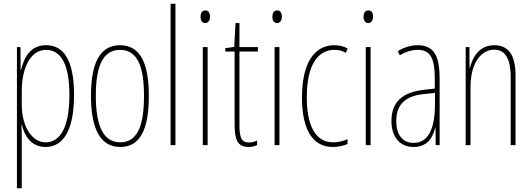

<svg xmlns="http://www.w3.org/2000/svg" viewBox="-20 -780 2860 1032"><path d="M228 -537C143 -537 110 -472 93 -404H91L90 -527H71V232H97V-37C97 -69 96 -95 95 -107H98C111 -53 146 10 225 10C317 10 378 -75 378 -270C378 -450 326 -537 228 -537ZM227 -512C313 -512 353 -424 353 -270C353 -79 294 -15 226 -15C152 -15 97 -98 97 -219V-292C97 -416 145 -512 227 -512Z M780 -264C780 -433 738 -537 625 -537C519 -537 469 -444 469 -266C469 -80 523 10 627 10C729 10 780 -77 780 -264ZM495 -266C495 -424 533 -512 625 -512C721 -512 754 -418 754 -265C754 -94 714 -15 626 -15C536 -15 495 -102 495 -266Z M923 0V-760H897V0Z M1084 -724C1064 -724 1058 -706 1058 -690C1058 -672 1066 -656 1083 -656C1099 -656 1109 -670 1109 -691C1109 -707 1103 -724 1084 -724ZM1096 -527H1070V0H1096Z M1317 -14C1277 -14 1267 -44 1267 -108V-503H1366V-527H1267V-656H1246L1239 -528L1191 -521V-503H1241V-112C1241 -32 1255 10 1316 10C1335 10 1349 6 1362 0V-25C1352 -19 1334 -14 1317 -14Z M1470 -724C1450 -724 1444 -706 1444 -690C1444 -672 1452 -656 1469 -656C1485 -656 1495 -670 1495 -691C1495 -707 1489 -724 1470 -724ZM1482 -527H1456V0H1482Z M1768 10C1795 10 1826 4 1848 -6V-32C1823 -21 1796 -15 1771 -15C1670 -15 1629 -114 1629 -257C1629 -427 1686 -512 1778 -512C1800 -512 1821 -507 1839 -496L1849 -519C1828 -531 1804 -537 1777 -537C1669 -537 1603 -440 1603 -256C1603 -93 1655 10 1768 10Z M1960 -724C1940 -724 1934 -706 1934 -690C1934 -672 1942 -656 1959 -656C1975 -656 1985 -670 1985 -691C1985 -707 1979 -724 1960 -724ZM1972 -527H1946V0H1972Z M2223 -537C2189 -537 2150 -525 2118 -505L2129 -483C2166 -505 2199 -512 2223 -512C2290 -512 2317 -475 2317 -355V-304L2256 -297C2146 -284 2084 -234 2084 -129C2084 -57 2119 10 2203 10C2279 10 2307 -43 2319 -93H2321L2322 0H2343V-358C2343 -489 2307 -537 2223 -537ZM2255 -274 2318 -281V-220C2318 -97 2287 -12 2203 -12C2145 -12 2110 -54 2110 -129C2110 -217 2156 -263 2255 -274Z M2637 -537C2557 -537 2520 -474 2506 -415H2504L2503 -527H2483V0H2509V-311C2509 -445 2568 -513 2637 -513C2691 -513 2725 -471 2725 -365V0H2751V-375C2751 -488 2710 -537 2637 -537Z"/></svg>

Font: Noto Sans Oriya ExtCond Thin
Style: Regular
Weight: 100
Width: 2
Designer: Amélie Bonet and Sol Matas
Foundry: Google LLC
Version: Version 2.006